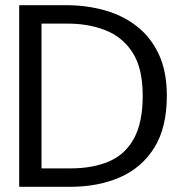

<svg xmlns="http://www.w3.org/2000/svg" viewBox="-20 -720 698 740"><path d="M54 0V-700H234Q313 -700 383 -680.5Q453 -661 507 -619Q561 -577 592 -511Q623 -445 623 -351Q623 -228 574.5 -150.5Q526 -73 442 -36.5Q358 0 251 0ZM140 -71H251Q338 -71 400.5 -98Q463 -125 496.5 -186.5Q530 -248 530 -351Q530 -457 491 -517.5Q452 -578 385 -604Q318 -630 234 -629H140Z"/></svg>

Font: Panamera Medium
Style: Regular
Weight: 500
Designer: Bastien Sozeau
Foundry: NBR — Bastien Sozeau
Version: Version 3.002; ttfautohint (v1.8.4.7-5d5b);gftools[0.9.33]